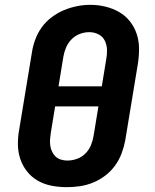

<svg xmlns="http://www.w3.org/2000/svg" viewBox="-20 -766 640 794"><path d="M256 8Q224 8 193 2Q162 -4 136 -19Q110 -34 91.5 -57.5Q73 -81 63.5 -110Q54 -139 54 -171Q54 -203 60 -234L112 -549Q116 -576 126 -603Q136 -630 153 -653.5Q170 -677 194 -695Q218 -713 244.5 -724Q271 -735 298.5 -740.5Q326 -746 354 -746Q386 -746 416.5 -738.5Q447 -731 473 -716Q499 -701 517.5 -677.5Q536 -654 545.5 -625Q555 -596 555 -564Q555 -532 550 -501L498 -186Q493 -159 483 -132Q473 -105 456 -81.5Q439 -58 415.5 -40Q392 -22 365 -11Q338 0 310.5 4Q283 8 256 8ZM222 -409H401L419 -519Q423 -539 422.5 -559.5Q422 -580 413.5 -597.5Q405 -615 387.5 -624Q370 -633 349 -633Q329 -633 309.5 -625.5Q290 -618 275.5 -603Q261 -588 253 -569Q245 -550 242 -531ZM258 -102Q278 -102 298 -109Q318 -116 333 -131Q348 -146 356 -165.5Q364 -185 367 -204L387 -326H208L190 -216Q188 -203 187 -189.5Q186 -176 188 -163Q190 -150 195.5 -138.5Q201 -127 210 -118.5Q219 -110 232 -106Q245 -102 258 -102Z"/></svg>

Font: Iosevka Curly Slab XBdEx
Style: Italic
Weight: 800
Width: 7
Italic angle: -9°
Monospace: yes
Designer: Belleve Invis
Foundry: Belleve Invis
Version: Version 11.1.0; ttfautohint (v1.8.3)